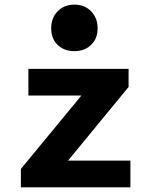

<svg xmlns="http://www.w3.org/2000/svg" viewBox="-20 -806 640 826"><path d="M200.2 -684.1Q200.2 -729 228.3 -757.6Q256.3 -786.1 299.8 -786.1Q343.8 -786.1 371.8 -757.6Q399.9 -729 399.9 -684.1Q399.9 -639.6 371.8 -612.8Q343.8 -585.9 299.8 -585.9Q255.9 -585.9 228 -612.8Q200.2 -639.6 200.2 -684.1ZM69.8 0V-79.1L330.1 -395H102.1V-509.8H533.2V-432.1L272.9 -115.2H541V0Z"/></svg>

Font: Office Code Pro Bold
Style: Regular
Weight: 700
Designer: Nathan Rutzky & Paul D. Hunt
Foundry: Adobe Systems Incorporated
Version: Version 1.004;PS 001.004;hotconv 1.0.70;makeotf.lib2.5.58329